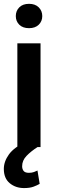

<svg xmlns="http://www.w3.org/2000/svg" viewBox="-20 -749 295 978"><path d="M60.5 -667Q60.5 -693.8 78.4 -711.7Q96.2 -729.5 127.9 -729.5Q159.2 -729.5 177.2 -711.7Q195.3 -693.8 195.3 -667Q195.3 -640.6 177.2 -623Q159.2 -605.5 127.9 -605.5Q96.2 -605.5 78.4 -623Q60.5 -640.6 60.5 -667ZM186.5 -528.3V0H68.4V-528.3ZM115.2 -28.3 171.4 0Q137.2 22 115 45.2Q92.8 68.4 92.8 97.7Q92.8 112.3 100.3 121.8Q107.9 131.3 127.4 131.3Q142.1 131.3 153.1 127.2Q164.1 123 170.9 119.6L182.1 187.5Q169.9 194.8 150.9 201.9Q131.8 209 102.5 209Q59.6 209 29.5 184.1Q-0.5 159.2 -0.5 111.3Q-0.5 73.7 25.6 37.4Q51.8 1 115.2 -28.3Z"/></svg>

Font: Vazirmatn RD Medium
Style: Regular
Weight: 500
Designer: Saber Rastikerdar
Foundry: Saber Rastikerdar
Version: Version 33.003